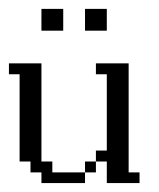

<svg xmlns="http://www.w3.org/2000/svg" viewBox="-20 -410 357 430"><path d="M170.4 -23.9V-48.3H194.8V-23.9ZM72.8 0V-23.9H48.3V-48.3H23.9V-243.7H0V-268.1H72.8V-48.3H97.2V-23.9H170.4V0ZM219.2 0V-48.3H194.8V-72.8H219.2V-243.7H194.8V-268.1H268.1V-23.9H292.5V0ZM72.8 -341.3V-390.1H121.6V-341.3ZM170.4 -341.3V-390.1H219.2V-341.3Z"/></svg>

Font: FS Mondwest Regular
Style: Regular
Weight: 400
Designer: NZWStudios2024
Foundry: https://fontstruct.com
Version: Version 1.0